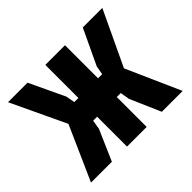

<svg xmlns="http://www.w3.org/2000/svg" viewBox="-136 -818 1022 1022"><g transform="rotate(-45 375.0 -307.5)"><path d="M563 0 488 -172 479 -225H439V-366H480L489 -416L583 -615H730L584 -306L720 0ZM30 0 166 -306 20 -615H167L261 -416L270 -366H311V-225H271L262 -172L187 0ZM301 0V-615H449V0Z"/></g></svg>

Font: Martian Mono SemiExpanded
Style: Bold
Weight: 700
Width: 6
Designer: Roman Shamin
Foundry: Evil Martians
Version: Version 1.000